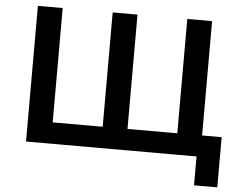

<svg xmlns="http://www.w3.org/2000/svg" viewBox="-57 -769 1238 987"><g transform="rotate(5 562.5 -275.5)"><path d="M514 -110 485 -78V-700H613V-78L582 -110H901L870 -78V-700H998V0H99V-700H227V-78L197 -110ZM979 149V-32L1010 0H867V-110H1099V149Z"/></g></svg>

Font: MOST Montserrat SemiBold
Style: Regular
Weight: 600
Designer: Julieta Ulanovsky
Foundry: Julieta Ulanovsky
Version: Version 8.000;March 11, 2024;FontCreator 15.0.0.2926 64-bit